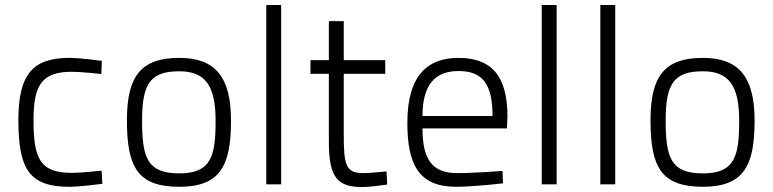

<svg xmlns="http://www.w3.org/2000/svg" viewBox="-20 -742 3112 773"><path d="M260 -509C111 -509 54 -442 54 -259C54 -62 97 10 259 10C302 10 392 -2 392 -2L389 -55C389 -55 308 -46 270 -46C140 -46 115 -104 115 -259C115 -402 150 -453 270 -453C308 -453 388 -444 388 -444L390 -497C390 -497 303 -509 260 -509Z M702 -509C547 -509 491 -435 491 -258C491 -69 534 10 702 10C869 10 910 -78 910 -257C910 -432 847 -509 702 -509ZM702 -44C573 -44 552 -106 552 -258C552 -407 587 -455 702 -455C804 -455 848 -400 848 -257C848 -114 831 -44 702 -44Z M1052 0H1112V-722H1052Z M1531 -445V-500H1364V-657H1304V-500H1230V-445H1304V-170C1304 -26 1340 11 1438 11C1473 11 1539 1 1539 1L1536 -52C1536 -52 1471 -45 1443 -45C1372 -45 1364 -77 1364 -202V-445Z M1820 -45C1715 -45 1681 -107 1681 -225H2021L2023 -273C2023 -441 1955 -509 1826 -509C1704 -509 1620 -441 1620 -248C1620 -81 1665 9 1814 10C1892 10 2005 -4 2005 -4L2003 -54C2003 -54 1893 -45 1820 -45ZM1681 -275C1681 -405 1735 -456 1826 -456C1920 -456 1963 -407 1963 -275Z M2161 0H2221V-722H2161Z M2397 0H2457V-722H2397Z M2810 -509C2655 -509 2599 -435 2599 -258C2599 -69 2642 10 2810 10C2977 10 3018 -78 3018 -257C3018 -432 2955 -509 2810 -509ZM2810 -44C2681 -44 2660 -106 2660 -258C2660 -407 2695 -455 2810 -455C2912 -455 2956 -400 2956 -257C2956 -114 2939 -44 2810 -44Z"/></svg>

Font: TitilliumText22L
Style: 250 wt
Weight: 300
Designer: Campivisivi
Foundry: Campivisivi
Version: 1.000